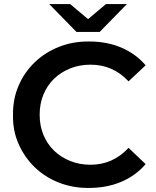

<svg xmlns="http://www.w3.org/2000/svg" viewBox="-20 -914 767 944"><path d="M44 -350Q43 -427 71.5 -493Q100 -559 151 -608Q202 -657 271 -684Q340 -711 419 -710Q506 -710 576.5 -680Q647 -650 696 -593L612 -514Q536 -596 425 -596Q371 -596 325 -577.5Q279 -559 245.5 -526.5Q212 -494 193.5 -449Q175 -404 175 -350Q175 -296 193.5 -251Q212 -206 245.5 -173.5Q279 -141 325 -122.5Q371 -104 425 -104Q535 -104 612 -187L696 -107Q647 -50 576 -20Q505 10 418 10Q339 11 270 -16Q201 -43 150.5 -92Q100 -141 71 -207Q42 -273 44 -350ZM604 -894 470 -757H356L222 -894H325L413 -820L501 -894Z"/></svg>

Font: CMG Sans SemiBold
Style: Regular
Weight: 600
Designer: Julieta Ulanovsky
Foundry: Julieta Ulanovsky
Version: Version 7.200